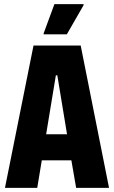

<svg xmlns="http://www.w3.org/2000/svg" viewBox="-20 -908 551 928"><path d="M4 0 142 -688H370L507 0H348L325 -133H182L160 0ZM203 -259H304L257 -544H250ZM191 -742V-747L243 -888H384V-883L303 -742Z"/></svg>

Font: Saira Condensed ExtraBold
Style: Regular
Weight: 800
Width: 3
Designer: Hector Gatti with collaboration of the Omnibus-Type team
Foundry: Omnibus-Type
Version: Version 1.101